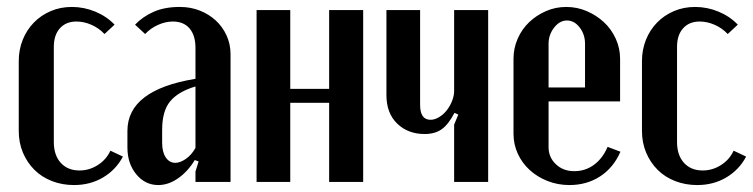

<svg xmlns="http://www.w3.org/2000/svg" viewBox="-20 -524 2169 553"><path d="M34 -348Q34 -381 45.5 -409.5Q57 -438 77.5 -459Q98 -480 126 -492Q154 -504 187 -504Q222 -504 254.5 -490.5Q287 -477 310 -453L281 -426Q265 -443 243.5 -452.5Q222 -462 200 -462Q170 -462 152.5 -442.5Q135 -423 135 -389V-115Q135 -77 155 -55Q175 -33 209 -33Q237 -33 261.5 -48.5Q286 -64 298 -90L334 -73Q314 -35 277 -13Q240 9 193 9Q159 9 129.5 -2.5Q100 -14 79 -35Q58 -56 46 -84.5Q34 -113 34 -147Z M347 -147Q347 -265 543 -297V-386Q543 -422 526 -442Q509 -462 478 -462Q457 -462 435.5 -452.5Q414 -443 398 -426L369 -453Q391 -476 422.5 -490Q454 -504 498 -504Q529 -504 555.5 -493.5Q582 -483 601.5 -465Q621 -447 632.5 -422Q644 -397 644 -368V0H543V-30L552 -59L541 -63Q521 -30 493 -10.5Q465 9 436 9Q398 9 372.5 -22Q347 -53 347 -99ZM485 -55Q499 -55 515.5 -66.5Q532 -78 543 -98V-275Q493 -260 470 -232Q447 -204 447 -150V-113Q447 -86 457.5 -70.5Q468 -55 485 -55Z M816 -495V-268H928V-495H1026V0H928V-228H816V0H719V-495Z M1289 -199Q1272 -166 1252.5 -152Q1233 -138 1203 -138Q1155 -138 1124 -168Q1093 -198 1093 -250V-495H1190V-222Q1190 -179 1220 -179Q1232 -179 1244.5 -186.5Q1257 -194 1266.5 -206Q1276 -218 1282 -233Q1288 -248 1288 -262V-495H1386V0H1288V-165L1300 -194Z M1459 -355Q1459 -385 1471 -412.5Q1483 -440 1504 -460Q1525 -480 1552.5 -492Q1580 -504 1611 -504Q1642 -504 1670 -492Q1698 -480 1719.5 -460Q1741 -440 1753.5 -412.5Q1766 -385 1766 -355V-232H1560V-100Q1560 -71 1581 -51Q1602 -31 1634 -31Q1666 -31 1691 -49.5Q1716 -68 1730 -101L1767 -87Q1747 -41 1708.5 -16Q1670 9 1620 9Q1587 9 1557.5 -2.5Q1528 -14 1506 -34Q1484 -54 1471.5 -81Q1459 -108 1459 -139ZM1665 -272V-398Q1665 -425 1649.5 -445Q1634 -465 1613 -465Q1592 -465 1576 -444.5Q1560 -424 1560 -398V-272Z M1829 -348Q1829 -381 1840.5 -409.5Q1852 -438 1872.5 -459Q1893 -480 1921 -492Q1949 -504 1982 -504Q2017 -504 2049.5 -490.5Q2082 -477 2105 -453L2076 -426Q2060 -443 2038.5 -452.5Q2017 -462 1995 -462Q1965 -462 1947.5 -442.5Q1930 -423 1930 -389V-115Q1930 -77 1950 -55Q1970 -33 2004 -33Q2032 -33 2056.5 -48.5Q2081 -64 2093 -90L2129 -73Q2109 -35 2072 -13Q2035 9 1988 9Q1954 9 1924.5 -2.5Q1895 -14 1874 -35Q1853 -56 1841 -84.5Q1829 -113 1829 -147Z"/></svg>

Font: Moniqa Paragraph
Style: Bold
Weight: 700
Designer: Rajesh Rajput
Foundry: Rajesh Rajput
Version: Version 1.000